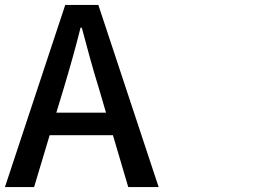

<svg xmlns="http://www.w3.org/2000/svg" viewBox="-20 -735 1040 777"><path d="M208 -279 238 -378C262 -458 285 -539 306 -623H311C333 -540 355 -458 380 -378L409 -279ZM0 22H118L181 -188H437L499 22H622L378 -715H244Z"/></svg>

Font: コーポレート・ロゴ ver3 Medium
Style: Regular
Weight: 500
Designer: [KANA_main] LOGOTYPE.JP [Source Han Sans] Ryoko NISHIZUKA 西塚涼子 (kana, bopomofo & ideographs); Paul D. Hunt (Latin, Greek
Version: Version 12.001;FEAKit 1.0